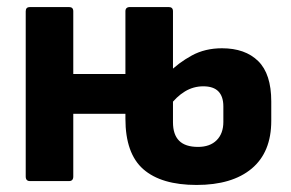

<svg xmlns="http://www.w3.org/2000/svg" viewBox="-20 -514 825 545"><path d="M65 0Q53 0 53 -13V-482Q53 -494 65 -494H176Q188 -494 188 -482V-304H358V-191H188V-13Q188 0 176 0ZM538 11Q438 11 387 -33.5Q336 -78 336 -177V-482Q336 -494 349 -494H459Q471 -494 471 -482V-167Q471 -132 488.5 -114.5Q506 -97 542 -97Q576 -97 595 -116Q614 -135 614 -168V-212Q614 -240 600 -254.5Q586 -269 557 -269Q529 -269 505 -254.5Q481 -240 461 -213L458 -307Q487 -336 524.5 -356.5Q562 -377 610 -377Q676 -377 713 -340.5Q750 -304 750 -226V-171Q750 -82 694.5 -35.5Q639 11 538 11Z"/></svg>

Font: Sofia Sans Semi Condensed ExtraBold
Style: Regular
Weight: 800
Designer: Botio Nikoltchev, Ani Petrova
Foundry: lettersoup
Version: Version 4.100